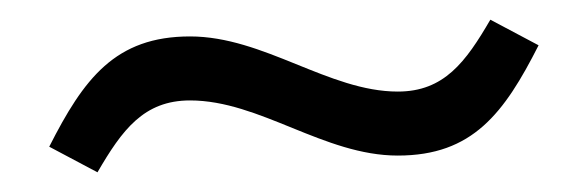

<svg xmlns="http://www.w3.org/2000/svg" viewBox="-20 -356 597 195"><path d="M384 -198C460 -198 492 -241 527 -310L478 -336C453 -293 431 -263 384 -263C314 -263 248 -319 173 -319C97 -319 65 -276 30 -207L79 -181C104 -224 126 -254 173 -254C244 -254 309 -198 384 -198Z"/></svg>

Font: mjx-stx-n
Style: Regular
Weight: 500
Version: 1.0.0